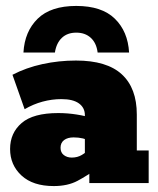

<svg xmlns="http://www.w3.org/2000/svg" viewBox="-20 -617 534 647"><path d="M161 10Q91 10 52.5 -25.5Q14 -61 14 -115Q14 -169 53 -202.5Q92 -236 176 -236Q208 -236 239 -231Q270 -226 285 -220L266 -206V-229Q266 -254 246 -268.5Q226 -283 187 -283Q155 -283 123.5 -274.5Q92 -266 63 -249L22 -365Q68 -389 123 -401Q178 -413 236 -413Q340 -413 390.5 -366.5Q441 -320 441 -231V-110H481V0H281V-68L308 -50Q274 -25 241 -7.5Q208 10 161 10ZM222 -86Q241 -86 256 -95Q271 -104 281 -115L266 -78V-169L284 -141Q274 -147 259.5 -150.5Q245 -154 228 -154Q208 -154 196 -145Q184 -136 184 -119Q184 -103 195 -94.5Q206 -86 222 -86ZM59 -440Q63 -511 107 -554Q151 -597 237 -597Q323 -597 367 -554Q411 -511 415 -440H309Q305 -472 286 -489.5Q267 -507 237 -507Q207 -507 188.5 -489.5Q170 -472 165 -440Z"/></svg>

Font: Rokkitt Black
Style: Regular
Weight: 900
Designer: Vernon Adams
Foundry: Vernon Adams
Version: Version 3.103